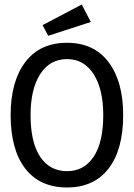

<svg xmlns="http://www.w3.org/2000/svg" viewBox="-20 -817 590 848"><path d="M276 11Q156 11 91.5 -72.5Q27 -156 27 -309Q27 -457 91.5 -542.5Q156 -628 276 -628Q395 -628 459.5 -542.5Q524 -457 524 -309Q524 -156 459.5 -72.5Q395 11 276 11ZM276 -61Q351 -61 393.5 -124.5Q436 -188 436 -309Q436 -423 393.5 -489.5Q351 -556 276 -556Q200 -556 157.5 -489.5Q115 -423 115 -309Q115 -188 157.5 -124.5Q200 -61 276 -61ZM193 -659 168 -706 341 -797 381 -720Z"/></svg>

Font: Inconsolata SemiExpanded Medium
Style: Regular
Weight: 500
Width: 6
Monospace: yes
Designer: Raph Levien, Cyreal, Brenton Simpson
Foundry: Raph Levien, Cyreal, Google
Version: Version 3.001; ttfautohint (v1.8.2.53-6de2)